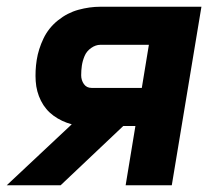

<svg xmlns="http://www.w3.org/2000/svg" viewBox="-51 -550 647 570"><path d="M-31 0H129L315 -176H351L322 0H459L547 -530H247Q215 -530 182 -521Q149 -512 121 -489.5Q93 -467 78 -435.5Q63 -404 58 -372Q53 -340 55 -309Q57 -278 70.5 -251Q84 -224 108 -206.5Q132 -189 162 -181ZM221 -289Q206 -289 198 -300.5Q190 -312 190 -326.5Q190 -341 192 -355Q194 -369 200 -383.5Q206 -398 219.5 -407.5Q233 -417 247 -417H391L370 -289Z"/></svg>

Font: Iosevka Sparkle XBdObl
Style: Regular
Weight: 800
Italic angle: -9°
Designer: Belleve Invis
Foundry: Belleve Invis
Version: Version 4.5.0; ttfautohint (v1.8.3)